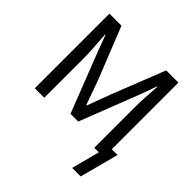

<svg xmlns="http://www.w3.org/2000/svg" viewBox="-237 -944 1355 1355"><g transform="rotate(45 440.0 -267.0)"><path d="M96.7 0V-745.1H216.8L369.1 -363.3Q384.8 -322.3 409.2 -252.4Q433.6 -182.6 437.5 -172.9H441.4Q446.3 -187.5 512.7 -363.3L663.1 -745.1H785.2V0H690.4V-392.6Q690.4 -486.3 701.2 -619.1H697.3L654.3 -500L479.5 -50.8H402.3L227.5 -500L182.6 -620.1H178.7Q191.4 -467.8 191.4 -392.6V0ZM680.7 210.9 756.8 -80.1H842.8L765.6 210.9Z"/></g></svg>

Font: Gothic A1 Medium
Style: Regular
Weight: 500
Designer: HanYang I&C Co.,Ltd.
Foundry: HanYang I&C Co.,Ltd.
Version: Version 2.50